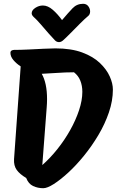

<svg xmlns="http://www.w3.org/2000/svg" viewBox="-20 -978 630 1012"><path d="M208 14Q179 14 154.5 2.5Q130 -9 118 -40Q84 -60 68 -82.5Q52 -105 54 -139L89 -628Q66 -643 50.5 -661.5Q35 -680 35 -699Q35 -708 41 -711.5Q47 -715 54 -715Q87 -715 129 -717Q171 -719 209.5 -721Q248 -723 272 -723Q355 -723 413 -701.5Q471 -680 506.5 -646Q542 -612 558.5 -575Q575 -538 575 -506Q575 -447 554 -385.5Q533 -324 498.5 -266Q464 -208 422.5 -157Q381 -106 339.5 -68Q298 -30 263.5 -8Q229 14 208 14ZM226 -410 203 -108Q244 -144 282 -191.5Q320 -239 349.5 -291.5Q379 -344 396.5 -396.5Q414 -449 414 -494Q414 -526 403.5 -552.5Q393 -579 370 -597Q326 -597 277 -593.5Q228 -590 200 -589Q228 -540 228 -456Q228 -445 227.5 -433.5Q227 -422 226 -410ZM291 -756Q279 -756 270 -765Q257 -778 236.5 -801.5Q216 -825 195 -849.5Q174 -874 156 -890Q147 -899 147 -908Q147 -924 166 -936.5Q185 -949 206 -949Q232 -949 258 -926.5Q284 -904 307 -872Q340 -911 362.5 -934.5Q385 -958 418 -958Q436 -958 445.5 -945Q455 -932 455 -918Q455 -902 445 -894Q428 -880 402.5 -854.5Q377 -829 352.5 -804Q328 -779 311 -764Q301 -756 291 -756Z"/></svg>

Font: Protest Riot
Style: Regular
Weight: 400
Designer: Octavio Pardo
Foundry: Ashler Design
Version: Version 2.005; ttfautohint (v1.8.4.7-5d5b)